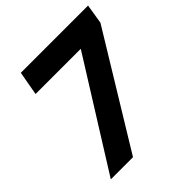

<svg xmlns="http://www.w3.org/2000/svg" viewBox="-190 -833 967 967"><g transform="rotate(-45 293.5 -350.0)"><path d="M49 0 407 -572H85L108 -700H587L570 -595L207 0Z"/></g></svg>

Font: DM Sans 24pt Black
Style: Italic
Weight: 900
Italic angle: -10°
Designer: Colophon Foundry, Jonny Pinhorn
Foundry: Colophon Foundry
Version: Version 4.004;gftools[0.9.30]